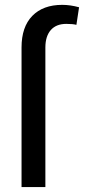

<svg xmlns="http://www.w3.org/2000/svg" viewBox="-20 -759 355 779"><path d="M67.4 0V-566.4Q67.4 -649.9 111.1 -694.6Q154.8 -739.3 232.4 -739.3Q265.1 -739.3 300.8 -729.5L290 -658.2Q275.9 -662.1 249 -662.1Q208 -662.1 186 -637Q164.1 -611.8 164.1 -566.4V0Z"/></svg>

Font: Pretendard JP
Style: Regular
Weight: 400
Designer: Base glyphs from Inter by Rasmus Andersson; Hangeul glyphs from Noto Sans CJK(Source Han Sans) by Jang Soo-young and Kan
Foundry: Kil Hyung-jin
Version: Version 1.309